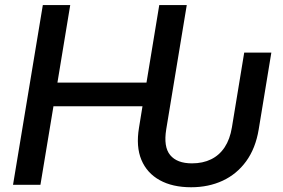

<svg xmlns="http://www.w3.org/2000/svg" viewBox="-20 -748 1144 777"><path d="M753.4 9.8Q678.2 9.8 626.5 -18.8Q574.7 -47.4 552.2 -101.1Q529.8 -154.8 542.5 -231L556.6 -317.9H196.3L143.6 0H32.7L153.3 -727.5H264.2L212.4 -413.6H572.8L624.5 -727.5H735.8L652.8 -225.1Q641.1 -153.8 668.7 -120.4Q696.3 -86.9 756.8 -86.9Q800.8 -86.9 834.2 -103.3Q867.7 -119.6 889.2 -152.1Q910.6 -184.6 918.5 -232.4L968.3 -535.2H1078.1L1026.9 -224.1Q1014.2 -147.5 976.1 -95.2Q938 -43 880.9 -16.6Q823.7 9.8 753.4 9.8Z"/></svg>

Font: Inter 18pt Medium
Style: Italic
Weight: 500
Italic angle: -9.3988°
Designer: Rasmus Andersson
Foundry: rsms
Version: Version 4.001;git-66647c0bb